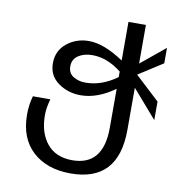

<svg xmlns="http://www.w3.org/2000/svg" viewBox="-81 -794 812 868"><g transform="rotate(10 325.5 -360.0)"><path d="M439 -466.8V-492.2Q373.5 -543.9 305.2 -543.9Q267.6 -543.9 241.7 -527.3Q214.8 -510.3 214.8 -477.1Q214.8 -445.8 238.3 -431.2Q262.7 -416 294.9 -416Q368.7 -416 439 -466.8ZM630.9 -303.2 519 -432.1V-238.8Q519 0 299.8 0Q190.4 0 125 -60.1Q60.1 -120.1 60.1 -229Q60.1 -272.5 71.8 -314H151.9Q140.1 -272.9 140.1 -240.2Q140.1 -159.2 180.2 -109.9Q220.7 -60.1 296.9 -60.1Q439 -60.1 439 -233.9V-413.1Q359.9 -356 283.2 -356Q224.6 -356 179.7 -388.2Q134.8 -420.4 134.8 -477.1Q134.8 -534.7 177.7 -569.3Q220.7 -604 278.8 -604Q347.7 -604 439 -543V-720.2H519V-543L630.9 -634.8V-564L519 -492.2L630.9 -388.2Z"/></g></svg>

Font: Miedinger*
Style: Book
Weight: 400
Version: Version 001.000